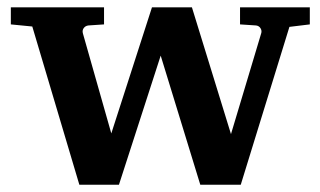

<svg xmlns="http://www.w3.org/2000/svg" viewBox="-20 -508 881 528"><path d="M775.9 -434.1 642.1 0H530.8L421.9 -355L307.1 0H198.2L68.8 -435.1L9.8 -440.9V-487.8H266.1V-440.9L223.1 -438Q214.8 -437 210.2 -430.7Q205.6 -424.3 208 -416L286.1 -141.1L397.9 -487.8H507.8L615.2 -139.2L698.2 -416Q700.7 -423.3 696.5 -430.2Q692.4 -437 684.1 -438L640.1 -440.9V-487.8H832V-440.9Z"/></svg>

Font: Charis SIL Afr
Style: Bold
Weight: 700
Foundry: SIL International
Version: Version 5.000